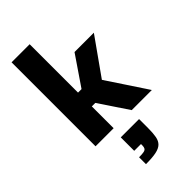

<svg xmlns="http://www.w3.org/2000/svg" viewBox="-314 -821 1201 1201"><g transform="rotate(-45 286.5 -220.5)"><path d="M62 0V-743H222V-315H253L386 -510H557L384 -266L560 0H382L253 -193H222V0ZM206 302V241Q235 241 249 238Q263 235 268 226.5Q273 218 273 203V191H213V72H375V152Q375 197 369.5 226Q364 255 347 271.5Q330 288 296.5 295Q263 302 206 302Z"/></g></svg>

Font: Saira Thin
Style: Bold
Weight: 700
Version: Version 1.101